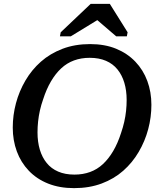

<svg xmlns="http://www.w3.org/2000/svg" viewBox="-20 -956 845 993"><path d="M363 17Q288 17 229 -6.5Q170 -30 129 -73Q88 -116 67 -173Q46 -230 46 -296Q46 -360 62.5 -422Q79 -484 111.5 -539.5Q144 -595 191.5 -637Q239 -679 303 -703.5Q367 -728 446 -728Q522 -728 580.5 -704Q639 -680 680 -637Q721 -594 742 -537Q763 -480 763 -414Q763 -350 746.5 -288Q730 -226 697.5 -170.5Q665 -115 617.5 -73Q570 -31 506 -7Q442 17 363 17ZM444 -657Q400 -657 363 -643.5Q326 -630 296.5 -602.5Q267 -575 243.5 -535Q220 -495 203 -442Q193 -414 186.5 -385Q180 -356 177 -327.5Q174 -299 174 -271Q174 -222 186 -182Q198 -142 221.5 -113Q245 -84 281 -68.5Q317 -53 365 -53Q409 -53 446 -66.5Q483 -80 512.5 -107.5Q542 -135 565.5 -175Q589 -215 606 -268Q616 -297 622.5 -325.5Q629 -354 632 -382.5Q635 -411 635 -439Q635 -488 623 -528Q611 -568 587.5 -597Q564 -626 528 -641.5Q492 -657 444 -657ZM548 -936H449L294 -789L290 -768H346L521 -875L454 -877L581 -768H636L640 -789Z"/></svg>

Font: Roboto Serif Medium
Style: Italic
Weight: 500
Italic angle: -10°
Designer: Greg Gazdowicz
Foundry: Commercial Type
Version: Version 1.008